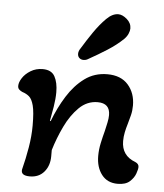

<svg xmlns="http://www.w3.org/2000/svg" viewBox="-49 -688 634 743"><g transform="rotate(5 268.0 -316.5)"><path d="M262 -456Q252 -456 245.5 -462Q239 -468 239 -478Q239 -489 247 -500Q267 -533 289 -565Q311 -597 335 -621Q358 -644 381 -644Q397 -644 414.5 -629Q432 -614 432 -593Q432 -584 427 -572.5Q422 -561 412 -551Q386 -526 351.5 -504Q317 -482 281 -462Q272 -456 262 -456ZM94 11Q58 11 62 -13Q73 -56 80.5 -100.5Q88 -145 88 -186Q88 -239 81.5 -263.5Q75 -288 64 -297.5Q53 -307 37 -312Q30 -315 24.5 -320Q19 -325 19 -334Q19 -348 30 -365Q41 -382 61.5 -394.5Q82 -407 108 -407Q142 -407 155 -383.5Q168 -360 168 -322Q168 -297 163 -266Q158 -235 153 -210L156 -209Q176 -262 204.5 -307.5Q233 -353 271 -381Q309 -409 359 -409Q412 -409 440 -377Q468 -345 468 -297Q468 -277 463.5 -259Q459 -241 454 -224Q449 -208 445.5 -191Q442 -174 442 -157Q442 -100 496 -80Q510 -74 510 -62Q510 -53 504 -36Q498 -19 482 -4.5Q466 10 435 10Q395 10 373 -18.5Q351 -47 351 -91Q351 -116 356.5 -141.5Q362 -167 368 -189Q372 -206 375.5 -222.5Q379 -239 379 -252Q379 -298 331 -298Q290 -298 259 -267.5Q228 -237 206 -191Q184 -145 170 -98V-74Q170 -37 149.5 -13Q129 11 94 11Z"/></g></svg>

Font: Akaya Telivigala
Style: Regular
Weight: 400
Designer: Vaishnavi Murthy Yerkadithaya, Juan Luis Blanco Aristondo
Version: Version 1.002; ttfautohint (v1.8.3)